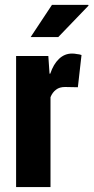

<svg xmlns="http://www.w3.org/2000/svg" viewBox="-20 -754 377 774"><path d="M293.9 -402.3Q281.2 -402.3 242.2 -403.3Q219.7 -403.3 206.1 -392.6Q191.4 -381.8 183.6 -362.3Q183.6 -241.2 183.6 0Q149.4 0 44.9 0Q44.9 -83 44.9 -331.1Q44.9 -379.9 44.9 -528.3Q77.1 -528.3 174.8 -528.3Q175.8 -510.7 179.7 -457Q180.7 -457 182.6 -457Q195.3 -495.1 217.8 -516.6Q240.2 -538.1 270.5 -538.1Q280.3 -538.1 290 -536.1Q300.8 -535.2 308.6 -532.2Q303.7 -488.3 293.9 -402.3ZM189.5 -734.4Q225.6 -734.4 335.9 -734.4Q335.9 -733.4 336.9 -731.4Q306.6 -699.2 214.8 -604.5Q187.5 -604.5 103.5 -604.5Q125 -636.7 189.5 -734.4Z"/></svg>

Font: Noto Sans Hebrew DECATHLON 
Style: Bold
Weight: 400
Designer: Monotype Design Team
Version: Version 2.000;GOOG;noto-fonts:20170220:a8a215d2e889